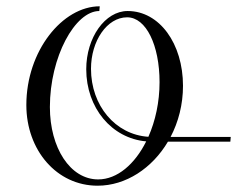

<svg xmlns="http://www.w3.org/2000/svg" viewBox="-20 -585 753 610"><path d="M451.4 -150.4C346.3 -157.3 269.1 -249.7 269.1 -366.4C269.1 -455.1 320.1 -530 383.9 -530C444.4 -530 486.9 -441 486.9 -324C486.9 -260.8 473.7 -200.6 451.4 -150.4ZM296.9 -565C178.3 -565 63.7 -423 63.7 -251.4C63.7 -107.5 160.5 5 290.1 5C379.7 5 463.5 -50.3 513.6 -135H711.8L713.1 -150H522C546.8 -197.4 561.4 -252.8 561.4 -312.3C561.4 -446.1 486.9 -550 385.6 -550C313.8 -550 254 -465.6 254 -365.1C254 -242.7 334.4 -145.5 444.5 -135.8C408.3 -63.3 352.5 -15 291.8 -15C203.1 -15 138.5 -115.2 138.5 -244.9C138.5 -404.2 218.3 -550 295.6 -550Z"/></svg>

Font: Galberik
Style: Regular
Weight: 400
Designer: Gluk
Foundry: Gluk
Version: Version 0.50